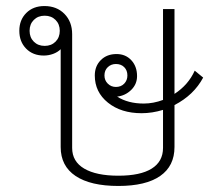

<svg xmlns="http://www.w3.org/2000/svg" viewBox="-20 -606 693 636"><path d="M558 -258V-119Q558 -56 510.5 -23Q463 10 372 10Q280 10 230.5 -23Q181 -56 181 -119V-443Q171 -433 156 -427.5Q141 -422 125 -422Q89 -422 66.5 -445Q44 -468 44 -504Q44 -540 67 -563Q90 -586 127 -586Q168 -586 193.5 -560Q219 -534 219 -493V-116Q219 -71 259 -47.5Q299 -24 372 -24Q445 -24 482.5 -47.5Q520 -71 520 -116V-242Q484 -231 449 -231Q381 -231 337.5 -266Q294 -301 294 -356Q294 -387 314 -407Q334 -427 366 -427Q396 -427 415 -406.5Q434 -386 434 -354Q434 -327 414.5 -308Q395 -289 368 -286Q404 -263 456 -263Q488 -263 520 -275V-576H558V-295Q604 -325 625 -372L653 -349Q622 -291 558 -258ZM178 -504Q178 -526 164 -540Q150 -554 128 -554Q106 -554 92 -540Q78 -526 78 -504Q78 -482 92 -468Q106 -454 128 -454Q150 -454 164 -468Q178 -482 178 -504ZM364 -318Q381 -318 391.5 -329Q402 -340 402 -356Q402 -373 391.5 -383.5Q381 -394 364 -394Q348 -394 337 -383.5Q326 -373 326 -356Q326 -340 337 -329Q348 -318 364 -318Z"/></svg>

Font: Sarabun Thin
Style: Regular
Weight: 250
Designer: Suppakit Chalermlarp | Katatrad Co.,Ltd.
Foundry: Cadson Demak Co.,Ltd.
Version: Version 1.000; ttfautohint (v1.6)